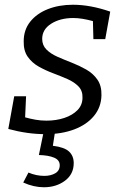

<svg xmlns="http://www.w3.org/2000/svg" viewBox="-20 -557 530 810"><path d="M172 9Q96 9 15 -13L40 -151H90L86 -62Q107 -56 129.5 -52Q152 -48 176 -48Q217 -48 251.5 -59.5Q286 -71 307 -92.5Q328 -114 328 -145Q329 -174 311 -192.5Q293 -211 264.5 -223.5Q236 -236 204 -248Q172 -260 143.5 -276Q115 -292 97 -317.5Q79 -343 80 -383Q80 -431 107.5 -465.5Q135 -500 182 -518.5Q229 -537 288 -537Q361 -537 445 -508L424 -392H374L372 -468Q350 -474 329 -477.5Q308 -481 289 -481Q234 -481 196 -457Q158 -433 158 -393Q158 -366 176 -348Q194 -330 222.5 -317.5Q251 -305 283 -292.5Q315 -280 344 -263.5Q373 -247 391 -221Q409 -195 408 -155Q407 -105 376.5 -68Q346 -31 293 -11Q240 9 172 9ZM165 233Q144 233 122 228Q100 223 78 213L100 171Q133 185 167 185Q194 185 213 174Q232 163 232 140Q232 118 208 108Q184 98 144 97L164 0H212L203 58Q252 64 271.5 82.5Q291 101 291 131Q291 178 254 205.5Q217 233 165 233Z"/></svg>

Font: Bitter
Style: Italic
Weight: 400
Italic angle: -9°
Designer: Sol Matas, and Bitter project Authors
Foundry: Sol Matas
Version: Version 2.001